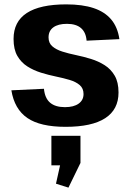

<svg xmlns="http://www.w3.org/2000/svg" viewBox="-20 -570 598 878"><path d="M280 10Q164 10 105 -30.5Q46 -71 32 -157L181 -164Q185 -121 209 -100.5Q233 -80 277 -80Q317 -80 339.5 -96Q362 -112 362 -140Q362 -166 344.5 -181Q327 -196 298.5 -204.5Q270 -213 236 -220Q202 -227 168 -237.5Q134 -248 105.5 -266Q77 -284 59.5 -314Q42 -344 42 -392Q42 -471 102.5 -510.5Q163 -550 283 -550Q357 -550 408 -533Q459 -516 488.5 -481Q518 -446 526 -391L376 -384Q373 -422 350.5 -441.5Q328 -461 286 -461Q246 -461 224 -445Q202 -429 202 -399Q202 -373 219.5 -358Q237 -343 265.5 -334Q294 -325 328 -318Q362 -311 396 -300.5Q430 -290 458.5 -272Q487 -254 504.5 -224Q522 -194 522 -147Q522 -69 461 -29.5Q400 10 280 10ZM348 51V175L293 288L236 270L273 104L335 186H215V51Z"/></svg>

Font: Pathway Extreme SemiCondensed
Style: Bold
Weight: 700
Width: 4
Version: Version 1.001;gftools[0.9.26]